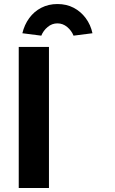

<svg xmlns="http://www.w3.org/2000/svg" viewBox="-20 -933 570 953"><path d="M73 0V-700H223V0ZM91 -768Q101 -810 125 -843Q149 -876 185 -894.5Q221 -913 265 -913Q310 -913 345.5 -894.5Q381 -876 405.5 -843Q430 -810 439 -768L345 -756Q335 -781 313.5 -799Q292 -817 265 -817Q238 -817 216.5 -799Q195 -781 185 -756Z"/></svg>

Font: Mach SemiBold
Style: Regular
Weight: 600
Version: Version 1.002